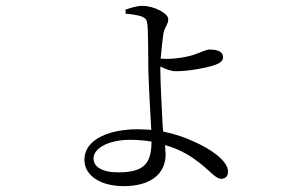

<svg xmlns="http://www.w3.org/2000/svg" viewBox="-20 -580 1040 655"><path d="M409 -533C427 -532 447 -529 463 -524C477 -518 481 -513 483 -496C485 -482 486 -395 486 -345C487 -294 493 -194 496 -137C481 -138 465 -139 449 -139C355 -139 268 -106 268 -35C268 20 324 55 402 55C498 55 545 10 545 -53L543 -85C569 -78 592 -68 614 -56C687 -14 710 30 735 30C749 30 758 21 758 6C758 -33 695 -73 646 -95C614 -110 578 -123 537 -131L535 -147C532 -206 527 -303 527 -339V-353C543 -345 563 -337 579 -337C628 -337 689 -350 712 -358C733 -365 741 -374 741 -384C741 -403 725 -411 694 -411C684 -411 669 -403 646 -395C620 -385 577 -379 549 -379L528 -380C531 -414 535 -450 538 -469C544 -492 554 -497 554 -515C554 -534 506 -560 466 -560C446 -560 426 -553 408 -547ZM497 -97C496 -25 475 8 383 8C327 8 299 -12 299 -39C299 -75 351 -103 424 -103C449 -103 474 -101 497 -97Z"/></svg>

Font: Kiri Minchoo Light
Style: Regular
Weight: 300
Designer: Ryoko NISHIZUKA 西塚涼子 (kana & ideographs); Frank Grießhammer (Latin, Greek & Cyrillic);
akenotsuki.com/eyeben/fonts/ (U+
Foundry: Adobe
akenotsuki.com/eyeben/fonts/
Version: Version 4.002;hotconv 1.0.119;makeotfexe 2.5.65604